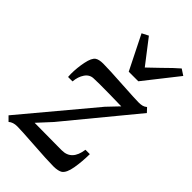

<svg xmlns="http://www.w3.org/2000/svg" viewBox="-254 -912 1007 1007"><g transform="rotate(45 249.0 -409.0)"><path d="M382 -464.5H368.5Q296.5 -466.5 220.5 -466.5Q190.5 -466.5 176.5 -465.5Q147 -465 129.2 -439Q111.5 -413 108.5 -376H75.5Q74.5 -389 74.5 -398Q74.5 -443.5 83.8 -488.8Q93 -534 111 -546Q126 -556 157 -556Q198.5 -556 308.5 -549Q406.5 -543 432 -543Q447.5 -543 458.8 -546Q470 -549 480 -557.5L501.5 -534.5L190.5 -157L121.5 -82Q261 -80.5 307 -80.5H324.5Q398 -80.5 410 -170.5H442.5Q442 -114.5 433.5 -64.8Q425 -15 403.5 -0.5Q396.5 4 383.5 7Q370.5 10 352.5 10Q308.5 10 193.5 2Q100.5 -4.5 70 -4.5Q39.5 -4.5 21.5 11.5L-3 -13L322 -401.5ZM222 -829 229 -820Q306 -721 325 -695.5Q339.5 -708.5 386 -754Q436 -804 465.5 -829L499 -807L352 -620.5H281L186 -810.5Z"/></g></svg>

Font: Merriweather Text
Style: Italic
Weight: 400
Italic angle: -7.8°
Designer: Eben Sorkin
Foundry: Eben Sorkin
Version: Version 2.100